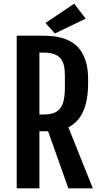

<svg xmlns="http://www.w3.org/2000/svg" viewBox="-20 -1029 562 1049"><path d="M71.3 -834V0H195.3V-312H242.7L353.5 0H487.3L353.5 -333.5C389 -351.1 415.9 -379.8 434.1 -419.7C452.3 -459.6 461.4 -511.2 461.4 -574.7V-595.7C461.4 -633.5 457.4 -665.6 449.2 -692.1C441.1 -718.7 430.3 -740.7 416.7 -758.3C403.2 -775.9 387.8 -789.7 370.4 -799.8C352.9 -809.9 334.9 -817.5 316.2 -822.5C297.4 -827.6 278.7 -830.7 260 -832C241.3 -833.3 224.1 -834 208.5 -834ZM214.4 -403.3H195.3V-741.7H214.4C237.5 -741.7 256.7 -739.3 272 -734.4C287.3 -729.5 299.6 -722 308.8 -711.9C318.1 -701.8 324.7 -689 328.6 -673.3C332.5 -657.7 334.5 -639.2 334.5 -617.7V-551.8C334.5 -523.8 332.4 -500.2 328.1 -481.2C323.9 -462.2 317.1 -446.9 307.6 -435.3C298.2 -423.7 285.8 -415.5 270.5 -410.6C255.2 -405.8 236.5 -403.3 214.4 -403.3ZM228.5 -903.3 279.8 -846.2 448.2 -927.2 385.3 -1008.8Z"/></svg>

Font: Fjalla One
Style: Regular
Weight: 400
Designer: Irina Smirnova
Foundry: Irina Smirnova
Version: Version 1.001